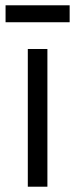

<svg xmlns="http://www.w3.org/2000/svg" viewBox="-20 -705 284 725"><path d="M85 0H159V-520H85ZM1 -621H243V-685H1Z"/></svg>

Font: Fixel Variable
Style: Regular
Weight: 100
Width: 3
Designer: AlfaBravo + MacPaw
Foundry: Kyrylo Tkachov, Marchela Mozhyna, Serhii Makarenko, Maria Weinstein, Zakhar Kryvoshyya
Version: Version 1.211